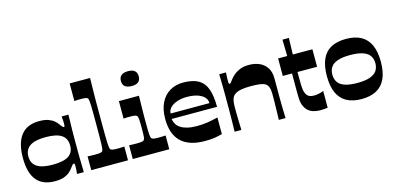

<svg xmlns="http://www.w3.org/2000/svg" viewBox="-68 -1159 3282 1590"><g transform="rotate(-15 1573.0 -364.0)"><path d="M246 11Q142 11 90 -52Q38 -115 38 -243Q38 -371 90 -437.5Q142 -504 246 -504Q294 -504 324 -493Q354 -482 373 -466Q392 -450 402 -434Q415 -417 421 -410.5Q427 -404 432 -404Q439 -404 440 -411Q441 -418 441 -434Q441 -444 440 -460.5Q439 -477 437 -493H495Q495 -464 494 -431.5Q493 -399 492.5 -366Q492 -333 492 -302Q492 -271 492 -243Q492 -217 492 -186.5Q492 -156 492.5 -124Q493 -92 494 -60.5Q495 -29 495 0H437Q439 -17 440 -33Q441 -49 441 -60Q441 -76 440 -83Q439 -90 432 -90Q427 -90 421 -83Q415 -76 402 -59Q392 -44 373 -27.5Q354 -11 324 0Q294 11 246 11ZM263 -126Q356 -126 399.5 -154Q443 -182 443 -243Q443 -304 399.5 -333Q356 -362 263 -362Q173 -362 129 -332.5Q85 -303 85 -243Q85 -184 129 -155Q173 -126 263 -126Z M559 0V-118Q575 -117 591 -116.5Q607 -116 624 -116Q652 -116 665.5 -118.5Q679 -121 684 -125Q688 -128 690 -134Q692 -140 693.5 -153Q695 -166 696 -190.5Q697 -215 697 -254.5Q697 -294 697 -354Q697 -412 697 -451.5Q697 -491 696 -516Q695 -541 693.5 -554Q692 -567 690 -573.5Q688 -580 684 -583Q679 -587 666.5 -589Q654 -591 631 -591Q615 -591 601.5 -591Q588 -591 572 -589V-740H747Q746 -690 745.5 -654Q745 -618 744.5 -588Q744 -558 744 -524.5Q744 -491 744 -447Q744 -403 744 -340Q744 -284 744.5 -247Q745 -210 746 -187.5Q747 -165 748.5 -152.5Q750 -140 752 -134Q754 -128 758 -125Q764 -120 777 -118Q790 -116 816 -116Q832 -116 845.5 -116.5Q859 -117 874 -118V0Z M915 0V-118Q931 -117 946.5 -116.5Q962 -116 979 -116Q1007 -116 1021 -118Q1035 -120 1040 -125Q1045 -129 1047.5 -135.5Q1050 -142 1051 -153.5Q1052 -165 1052.5 -183.5Q1053 -202 1053 -230Q1053 -257 1052.5 -276Q1052 -295 1051 -306.5Q1050 -318 1047.5 -325Q1045 -332 1040 -336Q1035 -341 1022.5 -343Q1010 -345 987 -345Q971 -345 957.5 -345Q944 -345 928 -343V-493H1100Q1099 -454 1098.5 -422.5Q1098 -391 1097.5 -365Q1097 -339 1097 -315.5Q1097 -292 1097 -269Q1097 -226 1097.5 -199.5Q1098 -173 1099.5 -158Q1101 -143 1103.5 -136Q1106 -129 1111 -125Q1117 -120 1129 -118Q1141 -116 1169 -116Q1184 -116 1198.5 -116.5Q1213 -117 1228 -118V0ZM1065 -586Q987 -586 987 -649Q987 -713 1065 -713Q1140 -713 1140 -649Q1140 -586 1065 -586Z M1534 11Q1461 11 1409 -7Q1357 -25 1324 -59Q1291 -93 1275.5 -141.5Q1260 -190 1260 -251Q1260 -332 1288 -388.5Q1316 -445 1366 -474.5Q1416 -504 1480 -504Q1563 -504 1611.5 -475.5Q1660 -447 1680.5 -388Q1701 -329 1701 -237H1311Q1315 -212 1327.5 -191.5Q1340 -171 1363 -156.5Q1386 -142 1420 -134Q1454 -126 1501 -126Q1546 -126 1587 -132Q1628 -138 1681 -151V-9Q1646 1 1613 6Q1580 11 1534 11ZM1648 -283Q1648 -327 1602.5 -354Q1557 -381 1480 -381Q1434 -381 1397 -368.5Q1360 -356 1338 -334Q1316 -312 1315 -283Z M1788 0Q1789 -33 1789.5 -66Q1790 -99 1790.5 -132Q1791 -165 1791 -195.5Q1791 -226 1791 -253Q1791 -280 1791 -311.5Q1791 -343 1790.5 -375Q1790 -407 1789.5 -437.5Q1789 -468 1788 -493H1846Q1845 -475 1844 -458.5Q1843 -442 1843 -431Q1843 -411 1844 -402.5Q1845 -394 1852 -394Q1857 -394 1862.5 -400.5Q1868 -407 1881 -425Q1892 -440 1913 -458.5Q1934 -477 1966.5 -490.5Q1999 -504 2044 -504Q2095 -504 2134.5 -486.5Q2174 -469 2197.5 -433Q2221 -397 2221 -341Q2221 -295 2221 -255.5Q2221 -216 2221 -182.5Q2221 -149 2221.5 -119Q2222 -89 2223 -60Q2224 -31 2225 0H2167Q2168 -28 2168.5 -52Q2169 -76 2169.5 -98Q2170 -120 2170.5 -140Q2171 -160 2171 -180Q2171 -200 2171 -221Q2171 -256 2163.5 -278Q2156 -300 2138.5 -311Q2121 -322 2090.5 -326Q2060 -330 2014 -330Q1961 -330 1927.5 -323Q1894 -316 1875 -301.5Q1856 -287 1849 -262Q1842 -237 1842 -202Q1842 -184 1842 -163Q1842 -142 1842.5 -117Q1843 -92 1844 -63Q1845 -34 1846 0Z M2525 12Q2473 12 2440.5 -4.5Q2408 -21 2390 -57Q2382 -72 2378 -90.5Q2374 -109 2373 -134Q2372 -159 2372 -193Q2372 -214 2372 -236Q2372 -258 2372 -279.5Q2372 -301 2372 -317.5Q2372 -334 2372 -343H2293V-493H2371L2368 -634H2423L2419 -493H2587V-343H2419Q2419 -329 2419 -317Q2419 -305 2419 -294Q2419 -258 2420 -231.5Q2421 -205 2424 -187Q2427 -169 2434 -156Q2442 -137 2459 -128Q2476 -119 2502 -119Q2521 -119 2542.5 -123.5Q2564 -128 2584 -136V7Q2571 9 2555.5 10.5Q2540 12 2525 12Z M2876 11Q2799 11 2747.5 -17.5Q2696 -46 2670.5 -103Q2645 -160 2645 -247Q2645 -333 2670.5 -390.5Q2696 -448 2747.5 -476Q2799 -504 2876 -504Q2953 -504 3004.5 -476Q3056 -448 3082 -390.5Q3108 -333 3108 -247Q3108 -160 3082 -103Q3056 -46 3004.5 -17.5Q2953 11 2876 11ZM2876 -127Q2942 -127 2983 -141Q3024 -155 3042.5 -182Q3061 -209 3061 -247Q3061 -285 3042.5 -311.5Q3024 -338 2983 -352Q2942 -366 2876 -366Q2809 -366 2768.5 -352Q2728 -338 2710 -311.5Q2692 -285 2692 -247Q2692 -209 2710 -182Q2728 -155 2768.5 -141Q2809 -127 2876 -127Z"/></g></svg>

Font: Ojuju
Style: Bold
Weight: 700
Designer: Chisaokwu Joboson, Mirko Velimirovic
Foundry: Udi Foundry
Version: Version 1.000